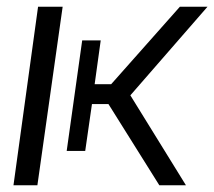

<svg xmlns="http://www.w3.org/2000/svg" viewBox="-20 -550 636 570"><path d="M279 -430H224L178 -102H233L253 -241H302L453 0H532L367 -267L596 -530H514L310 -300H261ZM166 -530H93L20 0H91Z"/></svg>

Font: Cheyenne Sans Light
Style: Italic
Weight: 300
Italic angle: -8.13011°
Designer: The Public Sans project authors (U.S. Web Design System), Libre Franklin designed by Pablo Impallari and Rodrigo Fuenzal
Foundry: The Cheyenne Sans Project Authors
Version: Version 2.007